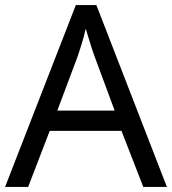

<svg xmlns="http://www.w3.org/2000/svg" viewBox="-20 -737 679 757"><path d="M545 0 459 -221H176L91 0H0L279 -717H360L638 0ZM352 -517Q349 -525 342 -546Q335 -567 328.5 -589.5Q322 -612 318 -624Q311 -593 302 -563.5Q293 -534 287 -517L206 -301H432Z"/></svg>

Font: Noto Sans Meroitic
Style: Regular
Weight: 400
Designer: Monotype Design Team
Foundry: Monotype Imaging Inc.
Version: Version 2.002; ttfautohint (v1.8.4.7-5d5b)